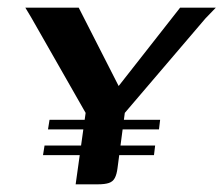

<svg xmlns="http://www.w3.org/2000/svg" viewBox="-20 -480 582 500"><path d="M177 0 203 -186 61 -435 46 -460H185L289 -256L449 -460H542L515 -432L305 -186L286 -42Q284 -26 279 -16.5Q274 -7 263.5 -3.5Q253 0 235 0ZM109 -168H397L394 -143H105ZM96 -101H384L381 -76H92Z"/></svg>

Font: Genos Medium
Style: Italic
Weight: 500
Italic angle: -8°
Designer: Robert E. Leuschke
Foundry: Robert E. Leuschke
Version: Version 1.010